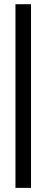

<svg xmlns="http://www.w3.org/2000/svg" viewBox="-20 -712 222 918"><path d="M53.9 -691.9H128.3V186.3H53.9Z"/></svg>

Font: Playfair Micro SmCond SmLight
Style: Regular
Weight: 360
Width: 4
Designer: Claus Eggers Sørensen
Foundry: Claus Eggers Sørensen
Version: Version 2.100;Glyphs 3.2 (3219)